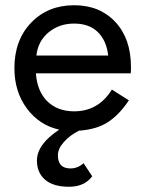

<svg xmlns="http://www.w3.org/2000/svg" viewBox="-20 -490 555 733"><path d="M35 -230Q35 -337 99 -403.5Q163 -470 263 -470Q361 -470 420.5 -406Q480 -342 480 -234Q480 -218 479 -210H117Q122 -141 161 -103Q200 -65 263 -65Q356 -65 407 -148L472 -107Q437 -54 394 -25Q351 4 281 9Q246 27 223.5 52.5Q201 78 201 103Q201 153 249 153Q277 153 299 133L332 183Q302 223 244 223Q183 223 152 196Q121 169 121 123Q121 61 206 5Q130 -12 82.5 -76Q35 -140 35 -230ZM393 -278Q387 -334 354 -367Q321 -400 263 -400Q206 -400 165.5 -366.5Q125 -333 119 -278Z"/></svg>

Font: renner_400book
Style: Book
Weight: 400
Version: Version 003.000 ; ttfautohint (v0.97) -l 8 -r 50 -G 200 -x 1